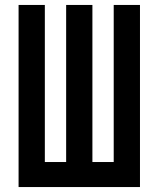

<svg xmlns="http://www.w3.org/2000/svg" viewBox="-20 -755 640 775"><path d="M55 0V-735H161V-101H247V-735H353V-101H439V-735H545V0Z"/></svg>

Font: Iosevka Extended
Style: Bold
Weight: 700
Width: 7
Monospace: yes
Designer: Belleve Invis
Foundry: Belleve Invis
Version: Version 32.5.0; ttfautohint (v1.8.4)